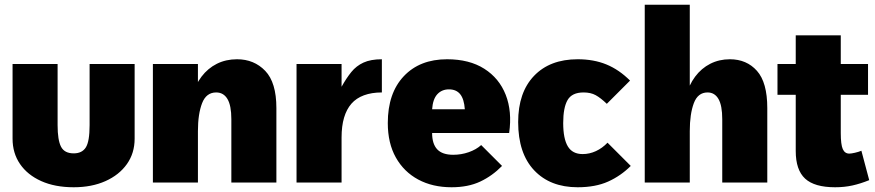

<svg xmlns="http://www.w3.org/2000/svg" viewBox="-20 -770 3692 810"><path d="M223 -500V-242Q223 -179 237.5 -151Q252 -123 291 -123Q326 -123 342 -148Q358 -173 358 -242V-500H548V-185Q548 -124 515.5 -78Q483 -32 425 -6Q367 20 291 20Q212 20 154 -6Q96 -32 64.5 -78Q33 -124 33 -185V-500Z M956 -267Q956 -325 939.5 -352.5Q923 -380 892 -380Q850 -380 832.5 -334.5Q815 -289 815 -217L796 -282L789 -360Q803 -411 830 -446.5Q857 -482 895 -501Q933 -520 980 -520Q1052 -520 1099 -471Q1146 -422 1146 -314V0H956ZM625 -500H815V0H625Z M1231 -500H1421V-404Q1441 -440 1462 -466Q1483 -492 1513.5 -506Q1544 -520 1591 -520V-380Q1548 -380 1515.5 -368Q1483 -356 1462.5 -332.5Q1442 -309 1431.5 -273.5Q1421 -238 1421 -190V0H1231Z M1885 20Q1805 20 1744.5 -12.5Q1684 -45 1650 -105.5Q1616 -166 1616 -251Q1616 -377 1683.5 -448.5Q1751 -520 1866 -520Q1960 -520 2023 -480Q2086 -440 2113.5 -370Q2141 -300 2128 -209H1803Q1803 -163 1824.5 -140Q1846 -117 1892 -117Q1926 -117 1957.5 -128Q1989 -139 2010 -158L2098 -70Q2057 -28 2006 -4Q1955 20 1885 20ZM1803 -309H1941Q1938 -352 1921.5 -372.5Q1905 -393 1874 -393Q1844 -393 1825 -372.5Q1806 -352 1803 -309Z M2641 -70Q2599 -28 2545.5 -4Q2492 20 2417 20Q2301 20 2233.5 -51.5Q2166 -123 2166 -255Q2166 -380 2233 -450Q2300 -520 2417 -520Q2485 -520 2538.5 -498Q2592 -476 2638 -430L2540 -332Q2514 -357 2493 -368.5Q2472 -380 2442 -380Q2393 -380 2374.5 -348Q2356 -316 2356 -251Q2356 -185 2375.5 -152.5Q2395 -120 2438 -120Q2467 -120 2494 -132.5Q2521 -145 2543 -168Z M2700 -750H2890V0H2700ZM3027 -267Q3027 -325 3011 -352.5Q2995 -380 2965 -380Q2924 -380 2907 -334.5Q2890 -289 2890 -217L2874 -282L2872 -360Q2886 -411 2912.5 -446.5Q2939 -482 2976.5 -501Q3014 -520 3059 -520Q3130 -520 3173.5 -471Q3217 -422 3217 -314V0H3027Z M3647 -10Q3610 5 3576 12.5Q3542 20 3503 20Q3416 20 3376.5 -16.5Q3337 -53 3337 -133V-621H3527V-209Q3527 -160 3535.5 -141Q3544 -122 3563 -122Q3571 -122 3586.5 -125.5Q3602 -129 3614 -134ZM3260 -500H3642V-370H3260Z"/></svg>

Font: Moderustic ExtraBold
Style: Regular
Weight: 800
Designer: Tural Alisoy
Foundry: TAFT Foundry
Version: Version 2.120